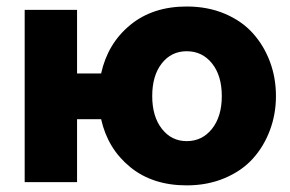

<svg xmlns="http://www.w3.org/2000/svg" viewBox="-20 -555 885 585"><path d="M548.8 9.8Q444.8 9.8 376.5 -46.1Q308.1 -102.1 288.1 -191.9H214.8V0H55.2V-524.9H214.8V-331.1H288.1Q308.1 -422.4 376.7 -478.8Q445.3 -535.2 548.8 -535.2Q612.8 -535.2 664.8 -513.2Q716.8 -491.2 750.5 -453.6Q784.2 -416 802.5 -366.9Q820.8 -317.9 820.8 -262.2Q820.8 -207 802.2 -157.7Q783.7 -108.4 749.8 -71Q715.8 -33.7 663.8 -12Q611.8 9.8 548.8 9.8ZM548.8 -125Q596.2 -125 626 -162.6Q655.8 -200.2 655.8 -262.2Q655.8 -324.7 626 -361.8Q596.2 -398.9 548.8 -398.9Q502 -398.9 472.9 -361.8Q443.8 -324.7 443.8 -262.2Q443.8 -200.2 473.1 -162.6Q502.4 -125 548.8 -125Z"/></svg>

Font: Raleway-v4020 ExtraBold
Style: Regular
Weight: 800
Designer: Matt McInerney, Pablo Impallari, Rodrigo Fuenzalida
Foundry: Matt McInerney, Pablo Impallari, Rodrigo Fuenzalida
Version: Version 4.020;PS 004.020;hotconv 1.0.88;makeotf.lib2.5.64775